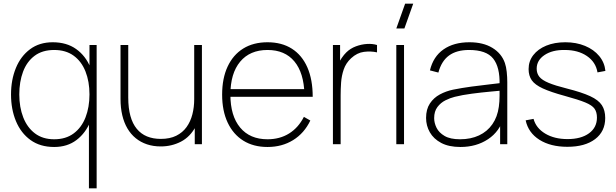

<svg xmlns="http://www.w3.org/2000/svg" viewBox="-20 -785 3355 1045"><path d="M275 15Q198.5 15 146.2 -22.8Q94 -60.5 67 -125.2Q40 -190 40 -271Q40 -350.5 66.5 -415Q93 -479.5 143.8 -517.2Q194.5 -555 267 -555Q342.5 -555 394.2 -518.2Q446 -481.5 472.5 -417.2Q499 -353 499 -271Q499 -190.5 472.8 -125.8Q446.5 -61 396.5 -23Q346.5 15 275 15ZM275 -27Q338.5 -27 381.2 -59Q424 -91 445.5 -146.2Q467 -201.5 467 -271Q467 -341.5 445.2 -396.2Q423.5 -451 380.8 -482Q338 -513 275 -513Q210.5 -513 168.2 -481.2Q126 -449.5 105.5 -394.8Q85 -340 85 -271Q85 -201.5 106.5 -146.2Q128 -91 170.2 -59Q212.5 -27 275 -27ZM464 240V-115H467V-540H506V240Z M855 12Q814 12 779.8 0.5Q745.5 -11 718.8 -32.8Q692 -54.5 673.5 -86Q655 -117.5 645.5 -157.8Q636 -198 636 -246V-540H678V-254Q678 -196.5 689.8 -154Q701.5 -111.5 724.5 -83.8Q747.5 -56 780.2 -42.5Q813 -29 855 -29Q904.5 -29 939.2 -46.2Q974 -63.5 995.5 -93.5Q1017 -123.5 1027 -162.5Q1037 -201.5 1037 -245L1076 -246Q1076 -153.5 1045.5 -96.8Q1015 -40 964.8 -14Q914.5 12 855 12ZM1040 0V-110H1037V-540H1079V0Z M1436 15Q1359.5 15 1304.2 -19.5Q1249 -54 1219 -118Q1189 -182 1189 -270Q1189 -358.5 1218.8 -422.5Q1248.5 -486.5 1303.8 -520.8Q1359 -555 1436 -555Q1513.5 -555 1568.5 -520Q1623.5 -485 1652.8 -418.5Q1682 -352 1682 -258H1637V-272Q1634 -388.5 1582.2 -450.8Q1530.5 -513 1436 -513Q1340 -513 1287 -449.2Q1234 -385.5 1234 -270Q1234 -154.5 1287 -90.8Q1340 -27 1436 -27Q1503 -27 1553.5 -58.5Q1604 -90 1634 -149L1669 -129Q1636 -60 1575.5 -22.5Q1515 15 1436 15ZM1216 -258V-300H1656V-258Z M1792 0V-540H1831V-411L1818 -428Q1826.5 -450 1839.5 -469Q1852.5 -488 1865 -500Q1887 -521.5 1917.2 -532.8Q1947.5 -544 1978 -545.8Q2008.5 -547.5 2032 -540V-500Q1998.5 -507.5 1961 -502.8Q1923.5 -498 1891 -468Q1862.5 -441.5 1850.8 -407Q1839 -372.5 1836.5 -335.8Q1834 -299 1834 -266V0Z M2181 -630H2137L2185 -765H2229ZM2137 0V-540H2179V0Z M2486 15Q2423 15 2381.5 -7Q2340 -29 2319.5 -65Q2299 -101 2299 -143Q2299 -190.5 2319.8 -221.8Q2340.5 -253 2374 -271Q2407.5 -289 2446 -297Q2493 -306.5 2546.8 -313.8Q2600.5 -321 2646 -326Q2691.5 -331 2714 -334L2699 -324Q2701.5 -419.5 2664.2 -466.2Q2627 -513 2533 -513Q2465 -513 2423.8 -482.8Q2382.5 -452.5 2366 -390L2320 -402Q2338 -477 2393.8 -516Q2449.5 -555 2535 -555Q2610 -555 2660 -524.5Q2710 -494 2728 -442Q2735 -422 2738 -393.5Q2741 -365 2741 -338V0H2702V-148L2722 -147Q2700.5 -70 2636.5 -27.5Q2572.5 15 2486 15ZM2484 -27Q2542.5 -27 2587.2 -48Q2632 -69 2659.8 -108.8Q2687.5 -148.5 2695 -204Q2699 -232 2699 -264Q2699 -296 2699 -310L2721 -293Q2694.5 -290.5 2647.8 -286.2Q2601 -282 2549 -275.2Q2497 -268.5 2455 -258Q2430.5 -252 2404.5 -239Q2378.5 -226 2360.8 -202.5Q2343 -179 2343 -142Q2343 -116 2356 -89.5Q2369 -63 2399.8 -45Q2430.5 -27 2484 -27Z M3068 14Q2976.5 14 2916 -24.2Q2855.5 -62.5 2841 -130L2884 -138Q2897.5 -88 2947.2 -58Q2997 -28 3069 -28Q3142.5 -28 3185.8 -59.5Q3229 -91 3229 -145Q3229 -174.5 3216 -193.2Q3203 -212 3165.2 -227.5Q3127.5 -243 3054 -263Q2977 -284 2934.2 -303.8Q2891.5 -323.5 2874.2 -348.2Q2857 -373 2857 -409Q2857 -452 2882.5 -485Q2908 -518 2953 -536.5Q2998 -555 3057 -555Q3116.5 -555 3164.2 -535.2Q3212 -515.5 3241.2 -480.2Q3270.5 -445 3275 -399L3232 -391Q3222.5 -447.5 3174.2 -480.2Q3126 -513 3054 -513Q2986.5 -514 2943.8 -485.5Q2901 -457 2901 -411Q2901 -385.5 2915.5 -367.2Q2930 -349 2966 -334Q3002 -319 3066 -303Q3147 -282.5 3192.2 -261.5Q3237.5 -240.5 3255.8 -212.5Q3274 -184.5 3274 -143Q3274 -69.5 3219 -27.8Q3164 14 3068 14Z"/></svg>

Font: Manrope ExtraLight
Style: Regular
Weight: 200
Designer: Mikhail Sharanda
Foundry: Mikhail Sharanda
Version: Version 4.505